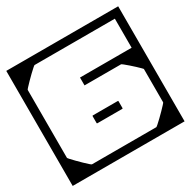

<svg xmlns="http://www.w3.org/2000/svg" viewBox="-156 -717 841 847"><g transform="rotate(-30 265.0 -293.0)"><path d="M-20 -279H20V-120Q20 -118.5 27.8 -110Q35.5 -101.5 47 -89.8Q58.5 -78 70.5 -66.5Q82.5 -55 91 -47.5Q99.5 -40 101 -40Q101 -40 101 -40Q101 -40 101 -40Q101 -40 101 -40Q101 -40 118.2 -40Q135.5 -40 161 -40Q186.5 -40 212 -40Q237.5 -40 254.8 -40Q272 -40 272 -40Q272 -30.5 272 -20.2Q272 -10 272 0Q272 0 272 0Q272 0 272 0Q272 0 272 0Q272 0 272 0Q272 0 272 0Q268.5 0 246 0Q223.5 0 190.2 0Q157 0 120.8 0Q84.5 0 52.5 0Q20.5 0 0.2 0Q-20 0 -20 0Q-20 0 -20 0Q-20 0 -20 0Q-20 0 -20 0Q-20 0 -20 0Q-20 0 -20 -20.2Q-20 -40.5 -20 -72.2Q-20 -104 -20 -139.5Q-20 -175 -20 -206.8Q-20 -238.5 -20 -258.8Q-20 -279 -20 -279ZM550 -279Q550 -279 550 -258.8Q550 -238.5 550 -206.8Q550 -175 550 -139.5Q550 -104 550 -72.2Q550 -40.5 550 -20.2Q550 0 550 0Q550 0 550 0Q550 0 550 0Q550 0 550 0Q550 0 550 0Q550 0 529.8 0Q509.5 0 477.5 0Q445.5 0 409.2 0Q373 0 339.8 0Q306.5 0 284 0Q261.5 0 258 0Q258 0 258 0Q258 0 258 0Q258 0 258 0Q258 0 258 0Q258 0 258 0Q258 -10 258 -20.2Q258 -30.5 258 -40Q258 -40 275.2 -40Q292.5 -40 318 -40Q343.5 -40 369 -40Q394.5 -40 411.8 -40Q429 -40 429 -40Q429 -40 429 -40Q429 -40 429 -40Q429 -40 429 -40Q430.5 -40 439 -47.5Q447.5 -55 459.5 -66.5Q471.5 -78 483 -89.8Q494.5 -101.5 502.2 -110Q510 -118.5 510 -120V-279ZM-20 -307Q-20 -307 -20 -327.2Q-20 -347.5 -20 -379.2Q-20 -411 -20 -446.5Q-20 -482 -20 -513.8Q-20 -545.5 -20 -565.8Q-20 -586 -20 -586Q-20 -586 -20 -586Q-20 -586 -20 -586Q-20 -586 -20 -586Q-20 -586 -20 -586Q-20 -586 0.2 -586Q20.5 -586 52.5 -586Q84.5 -586 120.8 -586Q157 -586 190.2 -586Q223.5 -586 246 -586Q268.5 -586 272 -586Q272 -586 272 -586Q272 -586 272 -586Q272 -586 272 -586Q272 -586 272 -586Q272 -586 272 -586Q272 -576.5 272 -566.2Q272 -556 272 -546Q272 -546 254.8 -546Q237.5 -546 212 -546Q186.5 -546 161 -546Q135.5 -546 118.2 -546Q101 -546 101 -546Q101 -546 101 -546Q101 -546 101 -546Q101 -546 101 -546Q99.5 -546 91 -538.5Q82.5 -531 70.5 -519.5Q58.5 -508 47 -496.2Q35.5 -484.5 27.8 -476Q20 -467.5 20 -466V-307ZM550 -307H510Q510 -307 510 -324.2Q510 -341.5 510 -368.8Q510 -396 510 -426.5Q510 -457 510 -484.2Q510 -511.5 510 -528.8Q510 -546 510 -546Q510 -546 510 -546Q510 -546 510 -546Q510 -546 510 -546Q510 -546 510 -546Q510 -546 510 -546Q510 -546 510 -546Q510 -546 510 -546Q510 -546 510 -546Q510 -546 510 -546Q510 -546 510 -546Q510 -546 510 -546Q510 -546 510 -546Q510 -546 491.8 -546Q473.5 -546 444.8 -546Q416 -546 384 -546Q352 -546 323.2 -546Q294.5 -546 276.2 -546Q258 -546 258 -546Q258 -556 258 -566.2Q258 -576.5 258 -586Q258 -586 258 -586Q258 -586 258 -586Q258 -586 258 -586Q258 -586 258 -586Q258 -586 258 -586Q258 -586 279 -586Q300 -586 333.2 -586Q366.5 -586 404 -586Q441.5 -586 474.8 -586Q508 -586 529 -586Q550 -586 550 -586Q550 -586 550 -586Q550 -586 550 -586Q550 -586 550 -586Q550 -586 550 -586Q550 -586 550 -565.8Q550 -545.5 550 -513.8Q550 -482 550 -446.5Q550 -411 550 -379.2Q550 -347.5 550 -327.2Q550 -307 550 -307ZM550 -489V-119H510Q510 -119 510 -165Q510 -211 510 -309Q510 -309 510 -311.5Q510 -314 510 -314Q510 -314 510 -316.5Q510 -319 510 -319Q510 -410 510 -449.5Q510 -489 510 -489ZM338 -225Q338 -225 338 -225Q338 -225 338 -225Q338 -225 338 -225Q338 -225 338 -225Q338 -225 338 -225Q338 -225 338 -225Q338 -225 338 -225Q341 -225 341.5 -224.5Q342 -224 342 -221Q342 -215.5 342 -210.2Q342 -205 342 -199.8Q342 -194.5 342 -189Q342 -186 341.5 -185.5Q341 -185 338 -185Q338 -185 338 -185Q338 -185 338 -185Q338 -185 338 -185Q338 -185 338 -185Q338 -185 338 -185Q338 -185 338 -185Q338 -185 338 -185Q338 -185 319.2 -185Q300.5 -185 276 -185Q251.5 -185 232.8 -185Q214 -185 214 -185Q214 -185 214 -185Q214 -185 214 -185Q211 -185 210.5 -185.5Q210 -186 210 -189Q210 -194.5 210 -199.8Q210 -205 210 -210.2Q210 -215.5 210 -221Q210 -224 210.5 -224.5Q211 -225 214 -225Q214 -225 214 -225Q214 -225 214 -225Q214 -225 232.8 -225Q251.5 -225 276 -225Q300.5 -225 319.2 -225Q338 -225 338 -225ZM433 -358Q433 -358 419.5 -358Q406 -358 385 -358Q364 -358 340 -358Q316 -358 295 -358Q274 -358 260.5 -358Q247 -358 247 -358Q247 -358 247 -363.2Q247 -368.5 247 -373.8Q247 -379 247 -379Q247 -379 247 -383.8Q247 -388.5 247 -393.2Q247 -398 247 -398Q260 -398 281 -398Q302 -398 328.2 -398Q354.5 -398 382.2 -398Q410 -398 436.2 -398Q462.5 -398 484.2 -398Q506 -398 519 -398Q519 -398 519 -398Q519 -398 519 -398Q519 -398 519 -398Q519 -390.5 519 -371.2Q519 -352 519 -327.5Q519 -303 519 -279Q519 -255 519 -238Q519 -221 519 -217H511Q511 -224 511 -234.5Q511 -245 511 -258.5Q511 -272 511 -288Q511 -289.5 503.5 -297Q496 -304.5 485 -314.8Q474 -325 462.5 -335Q451 -345 442.8 -351.5Q434.5 -358 433 -358ZM-20 -188V-398H20Q20 -398 20 -382.2Q20 -366.5 20 -345.5Q20 -324.5 20 -308.8Q20 -293 20 -293Q20 -293 20 -293Q20 -293 20 -293Q20 -293 20 -293Q20 -293 20 -293Q20 -293 20 -277.2Q20 -261.5 20 -240.5Q20 -219.5 20 -203.8Q20 -188 20 -188Z"/></g></svg>

Font: Honk
Style: Regular
Weight: 400
Designer: Noopur Datye & Yesha Goshar
Foundry: Ek Type
Version: Version 1.000